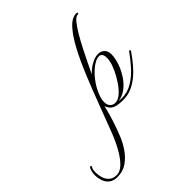

<svg xmlns="http://www.w3.org/2000/svg" viewBox="-560 -710 1180 1180"><g transform="rotate(-45 30.0 -119.5)"><path d="M-228 326Q-263 326 -283 309.5Q-303 293 -311 268.5Q-319 244 -319 221Q-319 202 -315 187Q-311 172 -306 165Q-302 161 -299 161Q-295 161 -294 164.5Q-293 168 -296 172Q-304 182 -304 213Q-304 234 -297 257.5Q-290 281 -272 297.5Q-254 314 -222 314Q-193 314 -164.5 286.5Q-136 259 -109.5 212.5Q-83 166 -61 109Q-28 24 7 -69.5Q42 -163 78 -251Q114 -339 151.5 -410Q189 -481 227 -523Q265 -565 303 -565Q313 -565 313 -560Q313 -553 304 -553Q289 -553 268 -528Q247 -503 224 -463.5Q201 -424 178.5 -380Q156 -336 137 -296.5Q118 -257 106 -232Q133 -261 164.5 -277.5Q196 -294 222 -294Q249 -294 266 -275Q283 -256 278 -215Q274 -182 260 -146.5Q246 -111 223.5 -79Q201 -47 171.5 -25.5Q142 -4 107 0Q114 1 120.5 1.5Q127 2 134 2Q184 2 227 -24.5Q270 -51 305 -90.5Q340 -130 367 -168Q370 -173 374 -173Q377 -173 378.5 -170Q380 -167 378 -163Q321 -80 270.5 -38.5Q220 3 167 13Q148 16 128 16Q111 16 96.5 14Q82 12 73 10Q48 2 37 -13Q26 -28 23 -39Q22 -32 14 -1.5Q6 29 -8 72Q-22 115 -41 162Q-56 200 -82 238Q-108 276 -144 301Q-180 326 -228 326ZM84 -6Q110 -6 135.5 -28.5Q161 -51 183.5 -85Q206 -119 221.5 -153Q237 -187 241 -211Q244 -226 244 -238Q244 -280 214 -280Q192 -280 160 -257Q128 -234 98 -195.5Q68 -157 50 -110Q44 -95 41.5 -82Q39 -69 39 -58Q39 -33 52 -19.5Q65 -6 84 -6Z"/></g></svg>

Font: Gwendolyn
Style: Regular
Weight: 400
Designer: Robert E. Leuschke
Foundry: Robert E. Leuschke
Version: Version 1.010; ttfautohint (v1.8.3)